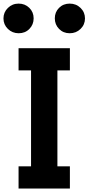

<svg xmlns="http://www.w3.org/2000/svg" viewBox="-82 -1031 499 1081"><path d="M-37.6 -868.2Q-62.5 -892.6 -62.5 -927.2Q-62.5 -961.9 -37.6 -986.3Q-12.7 -1010.7 22.9 -1010.7Q58.6 -1010.7 83 -986.8Q107.4 -962.9 107.4 -927.7Q107.4 -892.6 83.5 -868.2Q59.6 -843.8 23.4 -843.8Q-12.7 -843.8 -37.6 -868.2ZM22.5 30.3V-94.7H92.8V-634.8H22.5V-759.8H311.5V-634.8H241.2V-94.7H311.5V30.3ZM250.5 -868.2Q226.6 -892.6 226.6 -927.7Q226.6 -962.9 250.5 -986.8Q274.4 -1010.7 310.5 -1010.7Q346.7 -1010.7 371.6 -986.3Q396.5 -961.9 396.5 -927.2Q396.5 -892.6 371.6 -868.2Q346.7 -843.8 310.5 -843.8Q274.4 -843.8 250.5 -868.2Z"/></svg>

Font: GenEi M Gothic v2 Bold
Style: Regular
Weight: 700
Version: Version 2.0